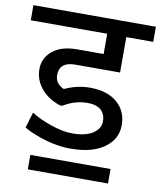

<svg xmlns="http://www.w3.org/2000/svg" viewBox="-97 -690 722 861"><g transform="rotate(10 264.0 -259.5)"><path d="M453.6 39.6V105.5H88.4V39.6ZM256.3 -87.9Q316.4 -87.9 349.6 -109.4Q382.8 -130.9 382.8 -164.6Q382.8 -198.2 362.1 -216.3Q341.3 -234.4 301.8 -234.4Q242.7 -234.4 191.4 -202.1H181.2Q128.4 -218.3 95 -257.3Q61.5 -296.4 61.5 -346.7Q61.5 -397 101.3 -429.9Q141.1 -462.9 212.9 -462.9H333.5V-555.2H-14.6V-624H543V-555.2H420.4V-394H216.3Q144.5 -394 144.5 -334Q144.5 -294.9 184.6 -277.3Q242.2 -303.7 299.3 -303.7Q378.9 -303.7 423.8 -265.1Q468.8 -226.6 468.8 -162.4Q468.8 -98.1 413.3 -58.8Q357.9 -19.5 263.7 -19.5L263.2 -19Q207.5 -19 149.4 -35.4Q91.3 -51.8 45.9 -77.1L67.4 -148.9Q106 -124.5 159.9 -106.2Q213.9 -87.9 256.3 -87.9Z"/></g></svg>

Font: Yantramanav
Style: Regular
Weight: 400
Version: Version 1.001;PS 1.0;hotconv 1.0.72;makeotf.lib2.5.5900; ttf